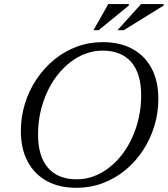

<svg xmlns="http://www.w3.org/2000/svg" viewBox="-20 -886 800 916"><path d="M161.5 -245Q161.5 -139.5 209.2 -85Q257 -30.5 346 -30.5Q388 -30.5 427 -45Q466 -59.5 500.5 -86.2Q535 -113 563 -149.5Q591 -186 611.2 -230.8Q631.5 -275.5 642.5 -326Q653.5 -376.5 653.5 -430Q653.5 -535.5 606 -590Q558.5 -644.5 469.5 -644.5Q427.5 -644.5 388.2 -630Q349 -615.5 314.8 -588.8Q280.5 -562 252.2 -525.5Q224 -489 203.8 -444.2Q183.5 -399.5 172.5 -349.2Q161.5 -299 161.5 -245ZM735.5 -414Q735.5 -346.5 716.2 -284Q697 -221.5 661.8 -168Q626.5 -114.5 578 -74.5Q529.5 -34.5 470.2 -12.2Q411 10 344.5 10Q263 10 203.8 -22.2Q144.5 -54.5 112 -115.2Q79.5 -176 79.5 -261Q79.5 -328.5 98.8 -391Q118 -453.5 153.5 -507Q189 -560.5 237.5 -600.5Q286 -640.5 345 -662.8Q404 -685 470.5 -685Q552 -685 611.5 -652.8Q671 -620.5 703.2 -560Q735.5 -499.5 735.5 -414ZM540.5 -742 653 -866.5H760.5V-859.5L570.5 -742ZM426 -742 496.5 -866.5H594.5V-859.5L450.5 -742Z"/></svg>

Font: Newsreader 24pt
Style: Italic
Weight: 400
Italic angle: -17°
Designer: Hugues Gentile
Foundry: Production Type
Version: Version 1.003